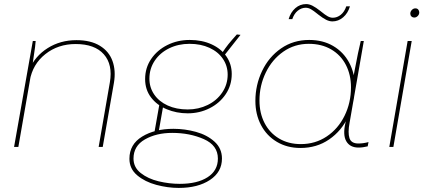

<svg xmlns="http://www.w3.org/2000/svg" viewBox="-20 -721 2090 942"><path d="M141 -520H155Q154 -506 152 -490Q150 -474 147 -455Q143 -424 138 -393L137 -385L70 0H49ZM355 -524Q425 -524 470 -496.5Q515 -469 532 -421.5Q549 -374 539 -315L484 0H464L519 -317Q534 -404 489.5 -454.5Q445 -505 351 -505Q265 -505 202.5 -455.5Q140 -406 126 -325L123 -379Q152 -446 214 -485Q276 -524 355 -524Z M692 -333Q692 -388 721.5 -431.5Q751 -475 801 -500Q851 -525 911 -525Q971 -525 1018 -503.5Q1065 -482 1091 -444Q1117 -406 1117 -358Q1117 -303 1087.5 -259Q1058 -215 1008.5 -190Q959 -165 901 -165Q846 -165 798 -185Q750 -205 721 -243Q692 -281 692 -333ZM615 58Q615 -13 677.5 -51Q740 -89 831 -89Q887 -89 941.5 -74Q996 -59 1032.5 -26Q1069 7 1069 57Q1069 123 1010 162Q951 201 857 201Q803 201 747 186Q691 171 653 139Q615 107 615 58ZM1049 57Q1049 -8 980 -38.5Q911 -69 825 -69Q747 -69 691 -37Q635 -5 635 57Q635 100 670.5 128Q706 156 758 168.5Q810 181 862 181Q948 181 998.5 148.5Q1049 116 1049 57ZM763 -215 781 -203 758 -72 737 -68ZM1097 -355Q1097 -398 1073.5 -432.5Q1050 -467 1007.5 -486.5Q965 -506 910 -506Q855 -506 810 -484Q765 -462 739 -423Q713 -384 713 -335Q713 -292 736.5 -257.5Q760 -223 802.5 -203.5Q845 -184 901 -184Q954 -184 999 -206Q1044 -228 1070.5 -267.5Q1097 -307 1097 -355ZM1142 -552 1160 -550 1078 -446 1067 -457Q1086 -486 1100.5 -504Q1115 -522 1142 -552Z M1675 -119 1689 -178 1713 -339Q1717 -358 1720 -376Q1738 -472 1750 -520H1765L1695 -118Q1686 -70 1694.5 -43.5Q1703 -17 1738 -17Q1763 -17 1788 -24L1784 -3Q1760 3 1739 3Q1697 3 1679 -28Q1661 -59 1675 -119ZM1721 -297Q1721 -218 1688.5 -148.5Q1656 -79 1595 -37Q1534 5 1454 5Q1389 5 1338.5 -25Q1288 -55 1260.5 -107.5Q1233 -160 1233 -226Q1233 -304 1266 -373Q1299 -442 1359 -483.5Q1419 -525 1497 -525Q1564 -525 1614.5 -495.5Q1665 -466 1693 -414Q1721 -362 1721 -297ZM1253 -228Q1253 -166 1278 -117.5Q1303 -69 1349 -41.5Q1395 -14 1456 -14Q1527 -14 1583 -51.5Q1639 -89 1670.5 -153Q1702 -217 1702 -293Q1702 -354 1677 -402.5Q1652 -451 1605 -478.5Q1558 -506 1495 -506Q1425 -506 1370 -467.5Q1315 -429 1284 -365Q1253 -301 1253 -228ZM1482 -701Q1497 -701 1513 -693Q1529 -685 1552 -667Q1555 -665 1557 -663Q1574 -649 1587 -641.5Q1600 -634 1613 -634Q1634 -634 1652 -648.5Q1670 -663 1679 -690H1697Q1687 -656 1663.5 -636Q1640 -616 1611 -616Q1596 -616 1580 -624Q1564 -632 1541 -650Q1539 -652 1536 -654Q1519 -668 1506 -675.5Q1493 -683 1480 -683Q1459 -683 1441 -668.5Q1423 -654 1414 -627H1396Q1406 -661 1429 -681Q1452 -701 1482 -701Z M1980 -520H2000L1910 0H1890ZM1993 -654Q1993 -664 2000.5 -672Q2008 -680 2018 -680Q2027 -680 2032 -674Q2037 -668 2037 -660Q2037 -650 2029.5 -642.5Q2022 -635 2013 -635Q2004 -635 1998.5 -640.5Q1993 -646 1993 -654Z"/></svg>

Font: Fixel Italic Variable 20240409 Display Thin
Style: Italic
Weight: 100
Italic angle: -10°
Designer: AlfaBravo + MacPaw
Foundry: Kyrylo Tkachov, Marchela Mozhyna, Serhii Makarenko, Maria Weinstein, Zakhar Kryvoshyya
Version: Version 1.211;Glyphs 3.2 (3225)